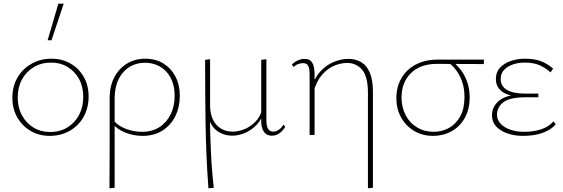

<svg xmlns="http://www.w3.org/2000/svg" viewBox="-20 -731 3050 1040"><path d="M249 5Q191 5 145.5 -22Q100 -49 73.5 -95.5Q47 -142 47 -201Q47 -263 74.5 -310.5Q102 -358 150.5 -385.5Q199 -413 259 -413Q317 -413 362.5 -386.5Q408 -360 434 -314Q460 -268 460 -208Q460 -147 433 -98.5Q406 -50 358 -22.5Q310 5 249 5ZM251 -16Q305 -16 345.5 -41Q386 -66 408.5 -109Q431 -152 431 -206Q431 -261 408.5 -302.5Q386 -344 346.5 -368Q307 -392 257 -392Q204 -392 163 -367.5Q122 -343 99 -300.5Q76 -258 76 -203Q76 -149 99 -106.5Q122 -64 161.5 -40Q201 -16 251 -16ZM238 -513 296 -711H325L259 -513Z M573 289Q573 228 573.5 166.5Q574 105 574 44Q574 -17 574 -78Q574 -139 574 -199Q574 -265 599.5 -313Q625 -361 668.5 -387Q712 -413 766 -413Q823 -413 864.5 -387.5Q906 -362 930 -317Q954 -272 954 -211Q954 -151 929.5 -101.5Q905 -52 859.5 -23.5Q814 5 752 5Q706 5 661 -12Q616 -29 588 -63L598 -75Q625 -46 666 -31.5Q707 -17 749 -17Q805 -17 844.5 -43Q884 -69 905 -113Q926 -157 926 -211Q926 -294 881 -342.5Q836 -391 764 -391Q718 -391 681.5 -368.5Q645 -346 623.5 -304Q602 -262 601 -202Q601 -149 601 -99Q601 -49 601 -0.5Q601 48 601 95.5Q601 143 601 190.5Q601 238 601 286Z M1109 289Q1096 115 1093.5 -59Q1091 -233 1091 -407L1118 -410V-162Q1118 -94 1151.5 -56Q1185 -18 1241 -18Q1269 -18 1301 -30Q1333 -42 1361 -69Q1389 -96 1402 -142L1414 -134Q1399 -85 1370 -55Q1341 -25 1306 -10.5Q1271 4 1237 4Q1194 4 1158.5 -20Q1123 -44 1109 -97L1117 -96Q1118 -7 1122.5 92Q1127 191 1138 286ZM1453 4Q1434 4 1421.5 -5Q1409 -14 1402 -31.5Q1395 -49 1395 -74V-407L1423 -410V-77Q1423 -49 1432 -33.5Q1441 -18 1461 -18Q1475 -18 1489.5 -27.5Q1504 -37 1515 -56L1525 -44Q1513 -23 1494 -9.5Q1475 4 1453 4Z M1973 289V-227Q1973 -315 1942 -352.5Q1911 -390 1860 -390Q1826 -390 1790 -375Q1754 -360 1724.5 -326Q1695 -292 1679 -237L1663 -246Q1681 -306 1713.5 -342Q1746 -378 1786.5 -395Q1827 -412 1867 -412Q1907 -412 1937 -394Q1967 -376 1983.5 -336.5Q2000 -297 2000 -234V286ZM1657 0V-329Q1657 -339 1655.5 -353.5Q1654 -368 1646.5 -378.5Q1639 -389 1621 -389Q1609 -389 1595 -384Q1581 -379 1571 -368L1561 -381Q1574 -395 1592.5 -403.5Q1611 -412 1629 -412Q1655 -412 1666 -398.5Q1677 -385 1680.5 -366.5Q1684 -348 1684 -334V0Z M2326 5Q2268 5 2223 -22Q2178 -49 2152.5 -95Q2127 -141 2127 -199Q2127 -260 2154 -307Q2181 -354 2231.5 -381Q2282 -408 2351 -408H2602L2600 -384Q2534 -384 2466 -384.5Q2398 -385 2347 -385Q2257 -385 2206 -335Q2155 -285 2155 -203Q2155 -150 2177 -107.5Q2199 -65 2239 -41Q2279 -17 2329 -17Q2374 -17 2412 -38Q2450 -59 2473 -101Q2496 -143 2496 -205Q2496 -248 2485 -283Q2474 -318 2455 -345Q2436 -372 2411 -391L2432 -397Q2456 -379 2477 -351Q2498 -323 2511 -286Q2524 -249 2524 -204Q2524 -138 2497 -91Q2470 -44 2425 -19.5Q2380 5 2326 5Z M2813 5Q2768 5 2729.5 -8Q2691 -21 2668 -45.5Q2645 -70 2645 -106Q2645 -156 2686.5 -188Q2728 -220 2819 -220V-206Q2771 -206 2737 -216.5Q2703 -227 2684.5 -249Q2666 -271 2666 -302Q2666 -340 2688 -364Q2710 -388 2746 -400.5Q2782 -413 2823 -413Q2880 -413 2915.5 -397.5Q2951 -382 2976 -359L2962 -339Q2937 -362 2904.5 -377Q2872 -392 2821 -392Q2789 -392 2760 -382.5Q2731 -373 2711.5 -353.5Q2692 -334 2692 -303Q2692 -264 2726 -244Q2760 -224 2825 -224H2896V-204H2825Q2741 -204 2706.5 -177Q2672 -150 2672 -110Q2672 -82 2691.5 -61Q2711 -40 2744.5 -28.5Q2778 -17 2818 -17Q2871 -17 2912.5 -31Q2954 -45 2978 -74L2990 -58Q2968 -30 2922.5 -12.5Q2877 5 2813 5Z"/></svg>

Font: Ysabeau Office Thin
Style: Regular
Weight: 250
Designer: Christian Thalmann (Catharsis Fonts)
Version: Version 2.001;gftools[0.9.30]; featfreeze: tnum,lnum,ss02